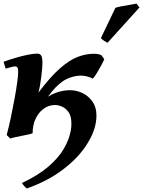

<svg xmlns="http://www.w3.org/2000/svg" viewBox="-20 -758 803 1078"><path d="M565.4 -425.8Q560.5 -413.6 550.5 -394.8Q540.5 -376 529.5 -357.4Q518.6 -338.9 509.8 -326.9Q501 -314.9 498.5 -316.9Q488.8 -324.2 468.8 -328.9Q448.7 -333.5 435.5 -333.5Q394.5 -333.5 353.8 -314Q313 -294.4 270 -242.2Q244.6 -211.4 220 -173.1Q195.3 -134.8 179.2 -93Q163.1 -51.3 163.1 -9.8Q156.7 -6.8 138.9 -2.9Q121.1 1 99.9 5.1Q78.6 9.3 61 13.2Q43.5 17.1 37.6 20L17.6 0Q29.8 -46.4 41.3 -100.1Q52.7 -153.8 62 -205.1Q71.3 -256.3 76.7 -295.9Q82 -335.4 82 -352.5Q82 -375 77.4 -380.1Q72.8 -385.3 64 -385.3Q58.6 -385.3 45.9 -382.1Q33.2 -378.9 22.5 -375.7Q11.7 -372.6 11.7 -372.6L0 -411.1Q27.8 -421.4 63.5 -432.1Q99.1 -442.9 133.3 -450Q167.5 -457 189.9 -457Q203.6 -457 210.9 -446.8Q218.3 -436.5 218.3 -401.9Q218.3 -393.1 216.6 -372.3Q214.8 -351.6 211.7 -325.9Q208.5 -300.3 204.3 -276.6Q200.2 -252.9 195.3 -237.3Q261.7 -325.7 315.4 -373Q369.1 -420.4 415.3 -438.2Q461.4 -456.1 504.9 -456.1Q518.1 -456.1 528.3 -454.6Q538.6 -453.1 549.3 -447.8Q552.7 -443.4 558.3 -436Q564 -428.7 565.4 -425.8ZM103 269.5Q194.3 226.6 251.2 177.7Q308.1 128.9 337.9 77.9Q367.7 26.9 377 -22.5Q379.4 -33.7 380.1 -44.2Q380.9 -54.7 380.9 -64Q380.9 -105.5 365.2 -127.9Q349.6 -150.4 328.1 -159.4Q306.6 -168.5 289.1 -168.5Q251 -168.5 220.7 -144.3Q190.4 -120.1 174.8 -79.1Q174.8 -79.1 164.1 -80.3Q153.3 -81.5 149.4 -89.8Q194.8 -183.1 252.7 -217.3Q310.5 -251.5 374 -251.5Q410.2 -251.5 444.1 -234.9Q478 -218.3 499.8 -186.8Q521.5 -155.3 521.5 -110.4Q521.5 -89.8 518.1 -69.8Q507.8 -7.3 461.4 62.3Q415 131.8 332.5 194.6Q250 257.3 130.9 300.3Q126 297.9 116.2 286.9Q106.4 275.9 103 269.5ZM763.2 -716.3 584 -518.1Q576.7 -520.5 565.2 -528.3Q553.7 -536.1 546.4 -543.9L627.9 -713.9Q638.7 -718.3 662.1 -722.7Q685.5 -727.1 710 -731Q734.4 -734.9 746.1 -737.8Z"/></svg>

Font: Gentium Book Plus
Style: Bold Italic
Weight: 700
Italic angle: -8°
Designer: Victor Gaultney, Annie Olsen, Iska Routamaa, Becca Hirsbrunner
Foundry: SIL International
Version: Version 6.101